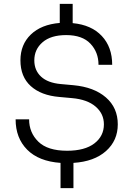

<svg xmlns="http://www.w3.org/2000/svg" viewBox="-20 -847 695 996"><path d="M294 -2Q181 -10 121 -70.5Q61 -131 61 -228H131Q131 -159 179 -112Q227 -65 328 -65Q420 -65 469.5 -103Q519 -141 519 -202Q519 -257 476 -294Q433 -331 354 -338L288 -344Q193 -352 139.5 -400.5Q86 -449 86 -534Q86 -616 140 -668Q194 -720 290 -728V-827H357V-727Q454 -718 508 -660.5Q562 -603 562 -511H491Q491 -576 449 -620.5Q407 -665 323 -665Q244 -665 201 -628Q158 -591 158 -534Q158 -482 193 -449.5Q228 -417 295 -411L361 -405Q468 -395 529.5 -341.5Q591 -288 591 -202Q591 -118 530 -63.5Q469 -9 361 -2V129H294Z"/></svg>

Font: Sora-SIA Light
Style: Regular
Weight: 300
Designer: Jonathan Barnbrook, Julián Moncada
Foundry: Barnbrook Fonts
Version: Version 2.000